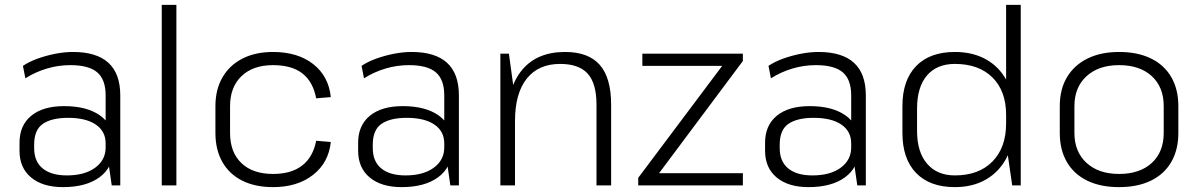

<svg xmlns="http://www.w3.org/2000/svg" viewBox="-20 -760 4920 787"><path d="M413 -173V-369Q413 -434 378.5 -463.5Q344 -493 268 -493Q219 -493 172 -479Q125 -465 84 -439L74 -490Q99 -507 133.5 -519.5Q168 -532 206 -539.5Q244 -547 279 -547Q376 -547 424.5 -502.5Q473 -458 473 -369V0H438ZM238 7Q155 7 107.5 -32.5Q60 -72 60 -142V-175Q60 -246 108 -285.5Q156 -325 243 -325Q335 -325 389 -287.5Q443 -250 443 -180V-145Q443 -74 388 -33.5Q333 7 238 7ZM254 -41Q327 -41 370 -72.5Q413 -104 413 -156V-172Q413 -222 372.5 -249.5Q332 -277 259 -277Q192 -277 156 -252.5Q120 -228 120 -167V-153Q120 -98 155 -69.5Q190 -41 254 -41Z M703 -740V0H643V-740Z M1099 7Q1026 7 973 -19.5Q920 -46 891.5 -96Q863 -146 863 -215V-325Q863 -393 892 -443Q921 -493 974 -520Q1027 -547 1099 -547Q1200 -547 1263.5 -497.5Q1327 -448 1336 -362L1276 -357Q1263 -425 1219.5 -459Q1176 -493 1099 -493Q1017 -493 970 -448Q923 -403 923 -325V-215Q923 -136 969.5 -91.5Q1016 -47 1099 -47Q1174 -47 1218.5 -81.5Q1263 -116 1276 -183L1336 -178Q1327 -93 1263 -43Q1199 7 1099 7Z M1801 -173V-369Q1801 -434 1766.5 -463.5Q1732 -493 1656 -493Q1607 -493 1560 -479Q1513 -465 1472 -439L1462 -490Q1487 -507 1521.5 -519.5Q1556 -532 1594 -539.5Q1632 -547 1667 -547Q1764 -547 1812.5 -502.5Q1861 -458 1861 -369V0H1826ZM1626 7Q1543 7 1495.5 -32.5Q1448 -72 1448 -142V-175Q1448 -246 1496 -285.5Q1544 -325 1631 -325Q1723 -325 1777 -287.5Q1831 -250 1831 -180V-145Q1831 -74 1776 -33.5Q1721 7 1626 7ZM1642 -41Q1715 -41 1758 -72.5Q1801 -104 1801 -156V-172Q1801 -222 1760.5 -249.5Q1720 -277 1647 -277Q1580 -277 1544 -252.5Q1508 -228 1508 -167V-153Q1508 -98 1543 -69.5Q1578 -41 1642 -41Z M2425 -331Q2425 -418 2389 -458Q2353 -498 2276 -498Q2187 -498 2139 -437.5Q2091 -377 2091 -264L2059 -199V-264Q2059 -401 2120.5 -474Q2182 -547 2296 -547Q2392 -547 2438.5 -494Q2485 -441 2485 -331V0H2425ZM2031 -540H2066L2091 -357V0H2031Z M2596 -31 2959 -515 2974 -490H2613V-540H3025V-510L2662 -24L2647 -50H3025V0H2596Z M3469 -173V-369Q3469 -434 3434.5 -463.5Q3400 -493 3324 -493Q3275 -493 3228 -479Q3181 -465 3140 -439L3130 -490Q3155 -507 3189.5 -519.5Q3224 -532 3262 -539.5Q3300 -547 3335 -547Q3432 -547 3480.5 -502.5Q3529 -458 3529 -369V0H3494ZM3294 7Q3211 7 3163.5 -32.5Q3116 -72 3116 -142V-175Q3116 -246 3164 -285.5Q3212 -325 3299 -325Q3391 -325 3445 -287.5Q3499 -250 3499 -180V-145Q3499 -74 3444 -33.5Q3389 7 3294 7ZM3310 -41Q3383 -41 3426 -72.5Q3469 -104 3469 -156V-172Q3469 -222 3428.5 -249.5Q3388 -277 3315 -277Q3248 -277 3212 -252.5Q3176 -228 3176 -167V-153Q3176 -98 3211 -69.5Q3246 -41 3310 -41Z M3894 7Q3791 7 3735 -51Q3679 -109 3679 -215V-325Q3679 -431 3735 -489Q3791 -547 3894 -547Q3967 -547 4021 -517Q4075 -487 4105 -432Q4135 -377 4135 -301V-244Q4135 -168 4105 -111.5Q4075 -55 4021 -24Q3967 7 3894 7ZM3894 -41Q3992 -41 4048 -98Q4104 -155 4104 -254V-289Q4104 -387 4048 -442.5Q3992 -498 3894 -498Q3820 -498 3779.5 -450.5Q3739 -403 3739 -315V-223Q3739 -137 3780 -89Q3821 -41 3894 -41ZM4104 -172V-740H4164V0H4129Z M4567 7Q4491 7 4436.5 -19.5Q4382 -46 4353 -96Q4324 -146 4324 -215V-325Q4324 -394 4353.5 -443.5Q4383 -493 4437.5 -520Q4492 -547 4567 -547Q4643 -547 4697.5 -520.5Q4752 -494 4781 -444Q4810 -394 4810 -325V-215Q4810 -146 4781 -96Q4752 -46 4697.5 -19.5Q4643 7 4567 7ZM4567 -47Q4652 -47 4701 -92Q4750 -137 4750 -215V-325Q4750 -403 4701 -448Q4652 -493 4567 -493Q4483 -493 4433.5 -447.5Q4384 -402 4384 -325V-215Q4384 -138 4433.5 -92.5Q4483 -47 4567 -47Z"/></svg>

Font: Pathway Extreme 8pt Thin
Style: Regular
Weight: 100
Designer: Eduardo Rodriguez Tunni
Foundry: Eduardo Rodriguez Tunni
Version: Version 1.000